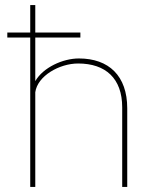

<svg xmlns="http://www.w3.org/2000/svg" viewBox="-20 -742 633 762"><path d="M299 -613H120V-722H100V-613H9V-593H100V0H120V-376C129 -441 216 -490 290 -490C399 -490 465 -431 465 -316V0H485V-312C485 -441 412 -510 293 -510C229 -510 151 -474 120 -420V-593H299Z"/></svg>

Font: Perun Thin
Style: Regular
Weight: 100
Foundry: Copyright (c) Stefan Peev, Context Ltd, 2016
Version: Version 1.089